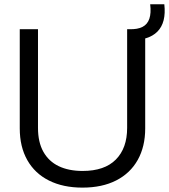

<svg xmlns="http://www.w3.org/2000/svg" viewBox="-20 -865 787 894"><path d="M72 -266.9V-729H156.9V-269.4Q156.9 -203.1 181.9 -158.4Q207 -113.6 253.4 -91.3Q299.9 -69 364.6 -69Q466.9 -69 519.4 -122.1Q572 -175.1 572 -269.4V-729H656.1V-266.9Q656.1 -182.7 621.4 -120.5Q586.6 -58.3 521.1 -24.9Q455.6 8.6 364 8.6Q273.7 8.6 208 -24.4Q142.3 -57.3 107.1 -119.5Q72 -181.7 72 -266.9ZM679.3 -845H745.1Q754.7 -760.1 713 -717.9Q671.3 -675.7 582.3 -678.6V-729Q620.6 -727.9 643.6 -739.8Q666.6 -751.7 675.4 -777.8Q684.3 -803.9 679.3 -845Z"/></svg>

Font: Mona Sans VF XLt
Style: Regular
Weight: 200
Designer: Deni Anggara
Foundry: GitHub
Version: Version 2.000;Glyphs 3.2.3 (3260)